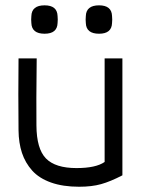

<svg xmlns="http://www.w3.org/2000/svg" viewBox="-20 -690 535 723"><path d="M374 -470.2H440.9V-29.8Q395.5 -6.3 360.6 3.4Q325.7 13.2 277.8 13.2Q216.8 13.2 172.1 -2.7Q127.4 -18.6 101.3 -47.6Q75.2 -76.7 62.7 -114.3Q50.3 -151.9 49.8 -199.2Q48.3 -335 49.8 -470.2H118.2Q116.2 -301.3 117.2 -217.8Q117.7 -129.4 153.1 -93.3Q188.5 -57.1 268.1 -57.1Q340.8 -57.1 374 -80.1ZM98.1 -603Q96.7 -616.2 98.1 -629.9Q99.6 -669.9 147.9 -669.9Q195.3 -669.9 196.8 -629.9Q198.2 -616.2 196.8 -603Q195.3 -563 147.9 -563Q99.6 -563 98.1 -603ZM303.2 -603Q301.8 -616.2 303.2 -629.9Q304.7 -669.9 353 -669.9Q400.4 -669.9 401.9 -629.9Q403.3 -616.2 401.9 -603Q400.4 -563 353 -563Q304.7 -563 303.2 -603Z"/></svg>

Font: Kreadon
Style: Regular
Weight: 400
Designer: kohakuno
Foundry: StudioGnu
Version: Version 1.000;Glyphs 3.1.2 (3151)